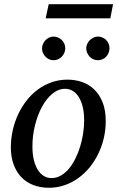

<svg xmlns="http://www.w3.org/2000/svg" viewBox="-20 -867 549 899"><path d="M374 -304.2Q374 -339.8 367.2 -367.2Q360.4 -394.5 348.6 -413.1Q336.9 -431.6 320.6 -441.4Q304.2 -451.2 285.2 -451.2Q252.4 -451.2 224.4 -427.5Q196.3 -403.8 175.8 -365.5Q155.3 -327.1 143.6 -279.1Q131.8 -231 131.8 -182.1Q131.8 -145 138.7 -117.2Q145.5 -89.4 157.7 -70.6Q169.9 -51.8 186 -42.5Q202.1 -33.2 221.2 -33.2Q244.6 -33.2 265.4 -45.2Q286.1 -57.1 303 -77.4Q319.8 -97.7 333 -124.5Q346.2 -151.4 355.5 -181.4Q364.7 -211.4 369.4 -243.2Q374 -274.9 374 -304.2ZM475.1 -299.8Q475.1 -259.3 466.1 -220.5Q457 -181.6 440.2 -147Q423.3 -112.3 399.7 -83.3Q376 -54.2 346.4 -33Q316.9 -11.7 282.2 0.2Q247.6 12.2 209 12.2Q168 12.2 134.8 -1Q101.6 -14.2 78.6 -38.8Q55.7 -63.5 43.2 -98.4Q30.8 -133.3 30.8 -176.8Q30.8 -217.3 39.6 -256.6Q48.3 -295.9 64.7 -331.1Q81.1 -366.2 104.5 -396.2Q127.9 -426.3 157.5 -448Q187 -469.7 221.9 -481.9Q256.8 -494.1 295.9 -494.1Q332 -494.1 364.5 -482.9Q397 -471.7 421.6 -447.8Q446.3 -423.8 460.7 -387.2Q475.1 -350.6 475.1 -299.8ZM285.6 -641.1Q285.6 -629.9 281.2 -619.6Q276.9 -609.4 269.3 -601.6Q261.7 -593.8 251.7 -589.4Q241.7 -585 230.5 -585Q219.7 -585 210 -589.4Q200.2 -593.8 192.9 -601.6Q185.5 -609.4 181.2 -619.1Q176.8 -628.9 176.8 -640.1Q176.8 -650.9 181.2 -660.9Q185.5 -670.9 192.9 -678.7Q200.2 -686.5 210 -691.2Q219.7 -695.8 230.5 -695.8Q241.7 -695.8 251.7 -691.4Q261.7 -687 269.3 -679.7Q276.9 -672.4 281.2 -662.4Q285.6 -652.3 285.6 -641.1ZM492.7 -641.1Q492.7 -629.9 488.5 -619.6Q484.4 -609.4 477.1 -601.6Q469.7 -593.8 459.7 -589.4Q449.7 -585 438.5 -585Q427.2 -585 417.2 -589.4Q407.2 -593.8 399.9 -601.6Q392.6 -609.4 388.2 -619.6Q383.8 -629.9 383.8 -641.1Q383.8 -651.4 388.4 -661.4Q393.1 -671.4 400.6 -679Q408.2 -686.5 418.2 -691.2Q428.2 -695.8 438.5 -695.8Q449.7 -695.8 459.7 -691.4Q469.7 -687 477.1 -679.7Q484.4 -672.4 488.5 -662.4Q492.7 -652.3 492.7 -641.1ZM496.6 -781.2H193.8L208 -847.2H509.3Z"/></svg>

Font: Charis SIL Afr
Style: Italic
Weight: 400
Italic angle: -11°
Foundry: SIL International
Version: Version 5.000